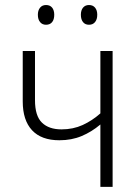

<svg xmlns="http://www.w3.org/2000/svg" viewBox="-20 -730 539 750"><path d="M116.7 -530.8V-338.4Q116.7 -277.3 143.8 -251Q170.9 -224.6 220.2 -224.6Q265.6 -224.6 303 -241.7Q340.3 -258.8 372.1 -287.1V-530.8H419.9V0H372.1V-243.7Q337.9 -214.8 298.8 -198.5Q259.8 -182.1 211.9 -182.1Q141.6 -182.1 105.2 -221.2Q68.8 -260.3 68.8 -334V-530.8ZM127.9 -672.4Q127.9 -689.5 136.5 -700Q145 -710.4 159.7 -710.4Q175.3 -710.4 183.6 -700.2Q191.9 -689.9 191.9 -672.4Q191.9 -653.8 183.6 -643.6Q175.3 -633.3 159.7 -633.3Q145 -633.3 136.5 -643.8Q127.9 -654.3 127.9 -672.4ZM295.9 -672.4Q295.9 -689.9 304.4 -700.2Q313 -710.4 327.6 -710.4Q342.8 -710.4 351.3 -700.2Q359.9 -689.9 359.9 -672.4Q359.9 -654.3 351.3 -643.8Q342.8 -633.3 327.6 -633.3Q312.5 -633.3 304.2 -643.8Q295.9 -654.3 295.9 -672.4Z"/></svg>

Font: Open Sans SemiCondensed Light
Style: Regular
Weight: 300
Width: 4
Designer: Monotype Design Team
Foundry: Monotype Imaging Inc.
Version: Version 3.000